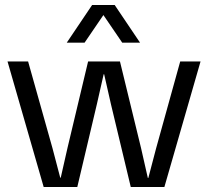

<svg xmlns="http://www.w3.org/2000/svg" viewBox="-20 -745 829 765"><path d="M542 -155 569 -36H571L602 -154L698 -500H779L635 0H501L422 -330L395 -449H393L366 -330L288 0H154L10 -500H92L189 -155L220 -37H222L249 -156L331 -500H458ZM347 -725H437L538 -575H467L392 -685L317 -575H246Z"/></svg>

Font: CyStack Display
Style: Regular
Weight: 400
Designer: Weizhong Zhang
Foundry: 本地遙控
Version: Version 1.000;Glyphs 3.1.2 (3151)